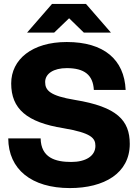

<svg xmlns="http://www.w3.org/2000/svg" viewBox="-20 -946 702 978"><path d="M336 12C510 12 641 -63 641 -213C641 -333 576 -402 362 -437C234 -458 210 -486 210 -528C210 -571 253 -599 320 -599C410 -599 454 -564 458 -488H620C613 -643 509 -732 320 -732C143 -732 37 -643 37 -521C37 -392 116 -323 303 -293C444 -269 466 -243 466 -203C466 -151 416 -121 343 -121C261 -121 189 -143 187 -241H22C23 -84 140 12 336 12ZM118 -780H256L332 -853L407 -780H545L418 -926H245Z"/></svg>

Font: Aspekta 750
Style: Regular
Weight: 750
Designer: Ivo Dolenc
Version: Version 2.000